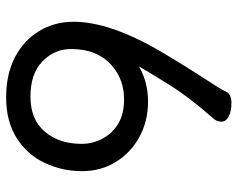

<svg xmlns="http://www.w3.org/2000/svg" viewBox="-96 -668 791 640"><g transform="rotate(90 300.0 -348.5)"><path d="M202 -416Q255 -446 319 -446Q383 -446 435.5 -418Q488 -390 519.5 -340Q551 -290 551 -225Q551 -160 523.5 -101.5Q496 -43 440.5 -8Q385 27 306 27Q227 27 171 -2.5Q115 -32 84 -83Q53 -134 53 -198Q53 -319 153 -490Q203 -574 240 -630.5Q277 -687 280 -694Q283 -701 287 -708Q297 -724 324 -724Q351 -724 368.5 -715Q386 -706 386 -690Q386 -674 373 -661Q303 -581 263 -516.5Q223 -452 202 -416ZM460 -224Q460 -262 442.5 -294.5Q425 -327 393 -346.5Q361 -366 311.5 -366Q262 -366 223.5 -343Q185 -320 164.5 -282Q144 -244 144 -189Q144 -134 185 -94Q226 -54 302.5 -54Q379 -54 419.5 -102Q460 -150 460 -224Z"/></g></svg>

Font: LXGW ZhenKai
Style: Regular
Weight: 400
Designer: LXGW / Fontworks Inc.
Foundry: LXGW / Fontworks Inc.
Version: Version 0.800;June 8, 2025